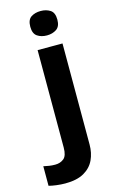

<svg xmlns="http://www.w3.org/2000/svg" viewBox="-212 -815 664 1110"><g transform="rotate(-15 120.5 -260.0)"><path d="M72 -687Q72 -729 95.5 -744.5Q119 -760 153 -760Q186 -760 210 -744.5Q234 -729 234 -687Q234 -646 210 -630Q186 -614 153 -614Q119 -614 95.5 -630Q72 -646 72 -687ZM34 240Q9 240 -18.5 236.5Q-46 233 -64 228V111Q-46 115 -30 117.5Q-14 120 6 120Q36 120 57 103Q78 86 78 37V-546H227V59Q227 109 208 150Q189 191 146.5 215.5Q104 240 34 240Z"/></g></svg>

Font: Noto Sans Vithkuqi
Style: Bold
Weight: 700
Version: Version 1.001; ttfautohint (v1.8.4.7-5d5b)